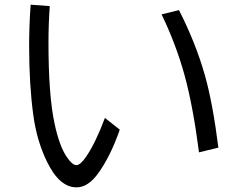

<svg xmlns="http://www.w3.org/2000/svg" viewBox="-20 -767 1040 814"><path d="M487.8 -217.3Q447.8 -102.5 394.5 -29.8Q352.5 27.3 304.2 27.3Q231.9 27.3 179.2 -81.5Q135.7 -170.4 121.1 -279.8Q103.5 -408.2 103.5 -573.7Q103.5 -657.7 109.9 -747.1L190.9 -741.2Q185.5 -661.6 185.5 -587.4Q185.5 -361.3 211.4 -242.7Q231.4 -148.4 262.7 -102.1Q286.1 -66.9 303.7 -66.9Q321.3 -66.9 346.7 -105Q385.7 -162.6 424.8 -267.1ZM823.7 -121.1Q798.3 -316.9 762.7 -447.3Q726.1 -579.6 665 -706.1L738.8 -724.1Q809.1 -586.4 848.6 -448.2Q882.3 -328.6 905.8 -141.1Z"/></svg>

Font: BIZ UDGothic
Style: Regular
Weight: 400
Monospace: yes
Designer: TypeBank Co., Ltd.
Foundry: Morisawa Inc.
Version: Version 1.05